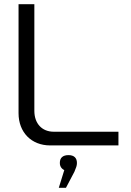

<svg xmlns="http://www.w3.org/2000/svg" viewBox="-20 -690 620 911"><path d="M68 -670V-153C68 -62 129 0 218 0H542V-65H235C179 -65 143 -104 143 -164V-670ZM259 201H293L333 125C341 106 345 96 345 84V83C345 59 331 46 305 46C278 46 264 59 264 82V84C264 99 272 111 285 117Z"/></svg>

Font: LT Wave Text Light
Style: Regular
Weight: 300
Designer: Daniel Lyons
Version: Version 2.5 (Glyphs App)